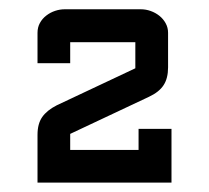

<svg xmlns="http://www.w3.org/2000/svg" viewBox="-20 -720 446 410"><path d="M60.1 -432.1Q60.1 -455.6 70.1 -470Q80.1 -484.4 101.1 -495.1L269 -574.2V-629.9H129.9V-585H60.1V-649.9Q60.1 -661.6 65.2 -670.9Q70.3 -680.2 78.9 -686.8Q87.4 -693.4 97.7 -696.8Q107.9 -700.2 118.2 -700.2H280.8Q291.5 -700.2 301.8 -696.5Q312 -692.9 320.3 -686.3Q328.6 -679.7 333.7 -670.4Q338.9 -661.1 338.9 -649.9V-576.2Q338.9 -552.7 329.3 -538.1Q319.8 -523.4 297.9 -513.2L129.9 -434.1V-399.9H275.9V-444.8H346.2V-330.1H60.1V-432.1Z"/></svg>

Font: Aldrich
Style: Regular
Weight: 400
Designer: Matthew Desmond
Foundry: Matthew Desmond
Version: Version 1.002 2011